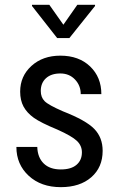

<svg xmlns="http://www.w3.org/2000/svg" viewBox="-20 -770 496 800"><path d="M321.3 -135.3Q321.3 -163.1 300.3 -183.1Q279.3 -203.1 219.2 -230Q149.4 -258.8 120.8 -279.3Q92.3 -299.8 78.1 -325.9Q64 -352.1 64 -388.2Q64 -452.6 111.1 -495.4Q158.2 -538.1 231.4 -538.1Q308.6 -538.1 355.5 -493.2Q402.3 -448.2 402.3 -377.9H316.4Q316.4 -413.6 292.5 -438.7Q268.6 -463.9 231.4 -463.9Q193.4 -463.9 171.6 -444.1Q149.9 -424.3 149.9 -391.1Q149.9 -364.7 165.8 -348.6Q181.6 -332.5 242.2 -306.2Q338.4 -268.6 373 -232.7Q407.7 -196.8 407.7 -141.6Q407.7 -72.8 360.4 -31.5Q313 9.8 233.4 9.8Q150.9 9.8 99.6 -37.6Q48.3 -85 48.3 -157.7H135.3Q136.7 -113.8 162.1 -88.9Q187.5 -64 233.4 -64Q276.4 -64 298.8 -83.3Q321.3 -102.5 321.3 -135.3ZM244.1 -667 302.2 -750H376V-745.1L269 -611.3H218.3L113.3 -745.1V-750H185.5Z"/></svg>

Font: Roboto Condensed
Style: Regular
Weight: 400
Designer: Google
Version: Version 2.001047; 2015